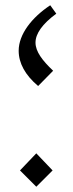

<svg xmlns="http://www.w3.org/2000/svg" viewBox="-20 -706 276 730"><path d="M180 -58 118 -123 56 -58 118 4ZM51 -513C51 -466 76 -420 125 -379L182 -437C141 -476 115 -510 115 -544C115 -578 141 -615 194 -654L171 -686C100 -639 51 -575 51 -513Z"/></svg>

Font: Wafeq
Style: Regular
Weight: 400
Designer: Rasmus Andersson & Azza Alameddine
Foundry: Google & TypeTogether
Version: Version 3.000;FEAKit 1.0